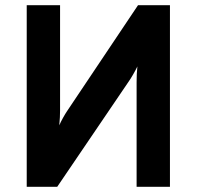

<svg xmlns="http://www.w3.org/2000/svg" viewBox="-20 -720 758 740"><path d="M83 0V-700H211.5V-294.5Q211.5 -285 210.8 -267.8Q210 -250.5 208.5 -237Q214 -250 223.2 -266.5Q232.5 -283 238 -291L512 -700H635V0H506.5V-403Q506.5 -419 507.2 -434.5Q508 -450 509.5 -464Q504 -452 493.5 -433.8Q483 -415.5 476.5 -406.5L200.5 0Z"/></svg>

Font: Undotted
Style: Bold
Weight: 700
Designer: Delve Withrington, Dave Bailey, Thomas Jockin
Foundry: Delve Fonts LLC
Version: Version 4.000